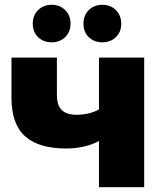

<svg xmlns="http://www.w3.org/2000/svg" viewBox="-20 -783 687 803"><path d="M583 -542V0H394V-193Q334 -162 256 -162Q142 -162 85 -213Q28 -264 28 -374V-542H218V-387Q218 -342 238.5 -322.5Q259 -303 300 -303Q352 -303 394 -325V-542ZM117 -684Q117 -719 139.5 -741Q162 -763 196 -763Q230 -763 252.5 -741Q275 -719 275 -684Q275 -649 252.5 -627.5Q230 -606 196 -606Q162 -606 139.5 -627.5Q117 -649 117 -684ZM329 -684Q329 -719 351.5 -741Q374 -763 408 -763Q442 -763 464.5 -741Q487 -719 487 -684Q487 -649 464.5 -627.5Q442 -606 408 -606Q374 -606 351.5 -627.5Q329 -649 329 -684Z"/></svg>

Font: Montserrat Alternates ExtraBold
Style: Regular
Weight: 800
Designer: Julieta Ulanovsky
Foundry: Julieta Ulanovsky
Version: Version 7.200